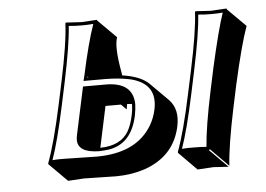

<svg xmlns="http://www.w3.org/2000/svg" viewBox="-42 -485 827 598"><g transform="rotate(-5 372.0 -186.0)"><path d="M559.1 -250Q584.5 -369.6 587.4 -429.2L588.9 -432.1Q590.8 -432.1 637.2 -429.2Q637.2 -429.2 686 -432.1L687 -429.2L743.7 -372.6Q723.6 -317.4 695.8 -193.4L680.7 -122.6Q656.2 -6.3 652.3 56.6L596.2 0L593.3 2.9L649.9 59.6Q647.9 59.6 602.5 56.6Q602.5 56.6 552.7 59.6L496.6 2.9L496.1 0Q519 -61 543.9 -179.2ZM236.3 -258.8 235.4 -255.9H239.3ZM256.8 -34.2Q320.8 -35.2 345.7 -77.6Q356.9 -97.7 362.8 -126Q367.2 -146.5 366.7 -161.6Q359.9 -162.1 351.6 -162.6Q350.6 -153.8 349.1 -146L332.5 -162.6H284.2ZM344.2 -252.9Q400.9 -244.6 426.8 -219.7L483.4 -163.1Q512.7 -132.3 501.5 -79.6Q481.9 11.7 388.7 44.4Q347.7 58.1 299.3 58.6Q279.3 58.6 248.5 57.6Q217.3 56.6 197.8 56.6L147.9 59.6L91.3 2.9L90.8 0Q113.8 -61 139.2 -179.2L154.3 -250Q179.7 -369.6 182.1 -429.2L183.6 -432.1Q185.5 -432.1 232.4 -429.2L280.8 -432.1L282.2 -429.2L338.9 -372.6Q328.1 -343.8 342.8 -263.2Q343.8 -256.3 344.2 -252.9ZM226.6 -261.2Q248.5 -363.3 268.6 -420.4Q252 -418.9 232.4 -418.9Q208.5 -418.9 191.9 -420.9Q188 -361.3 164.1 -248L148.9 -176.8Q125 -64.5 105 -8.8Q121.6 -10.3 141.1 -9.8Q161.1 -9.8 192.4 -8.8Q223.6 -7.8 242.7 -7.8Q368.2 -7.8 417 -90.8Q429.7 -112.8 435.1 -138.2Q451.7 -216.8 371.1 -237.8Q365.7 -239.3 361.8 -239.7Q332 -245.6 292.5 -246.1H222.7ZM372.6 -124Q354 -37.6 282.7 -26.4Q268.1 -24.4 251 -23.9Q186.5 -25.4 186 -64Q186 -72.3 188 -81.1L219.7 -229H294.4Q376 -227.5 377 -159.7Q376.5 -143.6 372.6 -124ZM568.8 -248 553.7 -176.8Q529.8 -64.5 509.8 -8.8Q526.9 -10.3 545.9 -9.8Q569.8 -9.8 586.4 -8.3Q590.8 -69.8 614.3 -181.2L629.4 -252Q656.2 -371.1 673.3 -420.4Q656.2 -418.9 637.2 -418.9Q613.3 -418.9 596.7 -420.9Q592.8 -361.3 568.8 -248Z"/></g></svg>

Font: Linux Biolinum Shadow O
Style: Italic
Weight: 400
Italic angle: -12°
Designer: Philipp H. Poll
Foundry: Philipp H. Poll
Version: Version 0.6.2